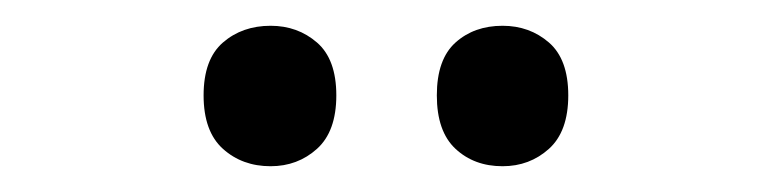

<svg xmlns="http://www.w3.org/2000/svg" viewBox="-20 -753 602 149"><path d="M138 -679Q138 -707 153 -720Q168 -733 190 -733Q211 -733 226 -720Q241 -707 241 -679Q241 -651 226 -637.5Q211 -624 190 -624Q168 -624 153 -637.5Q138 -651 138 -679ZM319 -679Q319 -707 333.5 -720Q348 -733 370 -733Q391 -733 406 -720Q421 -707 421 -679Q421 -651 406 -637.5Q391 -624 370 -624Q348 -624 333.5 -637.5Q319 -651 319 -679Z"/></svg>

Font: Noto Sans Kannada SemiCondensed Medium
Style: Regular
Weight: 500
Width: 4
Designer: Jelle Bosma - Monotype Design Team
Foundry: Monotype Imaging Inc.
Version: Version 2.005; ttfautohint (v1.8.4.7-5d5b)